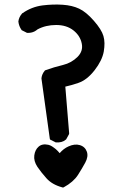

<svg xmlns="http://www.w3.org/2000/svg" viewBox="-20 -784 540 861"><path d="M259.3 56.2Q213.4 43.9 188 15.1Q164.1 -11.7 147.9 -35.6Q130.4 -62 133.8 -87.2Q137.2 -112.3 152.8 -126Q168.9 -140.6 196.3 -134.8Q200.7 -133.8 204.8 -132.1Q209 -130.4 213.1 -127.7Q217.3 -125 221.7 -121.8Q226.1 -118.7 230.5 -115Q234.9 -111.3 239 -106.9Q243.2 -102.5 247.6 -97.2Q265.1 -117.7 287.1 -127.4Q314.9 -140.1 337.9 -133.3Q349.6 -129.9 357.7 -122.3Q365.7 -114.7 369.6 -103.5Q377 -82 362.3 -54.7Q349.1 -30.3 329.6 0.5Q308.6 32.7 266.1 55.7L262.7 57.1ZM228 -146.5 208.5 -156.2 204.1 -158.7 203.1 -163.6 166 -431.2V-432.6V-433.6Q166.5 -438.5 167.7 -442.9Q168.9 -447.3 170.7 -451.2Q172.4 -455.1 174.8 -459Q177.2 -462.9 180.2 -466.3L181.6 -468.3L184.1 -469.2Q221.7 -482.9 262.7 -492.7Q300.8 -502 328.1 -529.3Q353.5 -555.2 346.7 -588.4Q339.8 -623.5 309.6 -647.5Q278.8 -671.9 231.9 -671.9Q185.1 -671.9 148.4 -652.3Q141.6 -646.5 134.3 -642.8Q127 -639.2 118.9 -637.7Q110.8 -636.2 102.5 -636.7H100.6L99.1 -637.7L79.6 -647.5L77.6 -648.4L76.2 -650.4Q64.9 -666.5 62.5 -686.5V-687.5V-688.5Q64.9 -707 78.6 -723.1L79.1 -724.1L80.6 -724.6Q121.6 -753.4 170.9 -759.8Q218.3 -765.6 260.7 -762.7Q304.2 -759.8 335 -745.1Q366.2 -730.5 400.9 -690.9Q435.5 -651.4 443.8 -622.6Q448.2 -607.4 448.5 -590.1Q448.7 -572.8 445.3 -552.7Q438 -512.7 404.3 -469.2Q387.2 -447.3 369.1 -433.1Q351.1 -418.9 331.1 -412.1Q299.8 -401.4 272.9 -395.5L290 -187.5V-184.6L289.1 -181.6L277.3 -160.2L276.4 -158.7L274.9 -157.7Q266.6 -150.4 255.6 -147.5Q244.6 -144.5 231.4 -145.5H229.5Z"/></svg>

Font: NaikaiFont
Style: Bold
Weight: 700
Version: Version 1.89